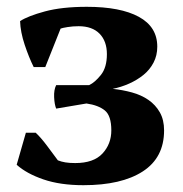

<svg xmlns="http://www.w3.org/2000/svg" viewBox="-20 -532 538 564"><path d="M201 -53Q255 -53 281 -81Q307 -109 307 -149Q307 -192 288 -207.5Q269 -223 234 -228L145 -213Q140 -225 139 -246.5Q138 -268 145 -282H242Q259 -290 276.5 -312Q294 -334 294 -373Q294 -411 272.5 -433Q251 -455 211 -455Q194 -455 178.5 -452.5Q163 -450 158 -448L113 -335H79Q65 -363 52.5 -400.5Q40 -438 39 -470Q62 -485 112 -498.5Q162 -512 235 -512Q334 -512 388 -482.5Q442 -453 442 -395Q442 -369 431 -348Q420 -327 401.5 -312Q383 -297 359.5 -286.5Q336 -276 311 -271Q340 -268 367.5 -260.5Q395 -253 416 -238.5Q437 -224 449.5 -202Q462 -180 462 -149Q462 -69 399.5 -28.5Q337 12 225 12Q157 12 107.5 -5Q58 -22 29 -48L56 -142H85Q100 -128 118 -104Q136 -80 150 -61Q160 -57 172 -55Q184 -53 201 -53Z"/></svg>

Font: PT Serif
Style: Bold
Weight: 700
Designer: A.Korolkova, O.Umpeleva, V.Yefimov
Foundry: ParaType Ltd
Version: Version 1.000W OFL; ttfautohint (v1.6)